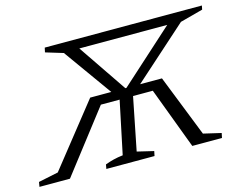

<svg xmlns="http://www.w3.org/2000/svg" viewBox="-107 -798 1196 943"><g transform="rotate(-15 491.0 -327.0)"><path d="M470 -326 271 -604 182 -631 187 -654H986L982 -634L866 -603L556 -326ZM325 0 329 -22Q350 -30 372 -35.5Q394 -41 420 -44L481 -335H549L491 -44L575 -24L570 0ZM331 -312 339 -359H704L694 -312ZM762 0 637 -333 704 -359 828 -45 918 -24 913 0ZM520 -356 797 -606H350ZM339 -359 397 -333 140 0H-15L-11 -24L90 -45Z"/></g></svg>

Font: Piazzolla 8pt ExtraLight
Style: Italic
Weight: 250
Italic angle: -11.3°
Designer: Juan Pablo del Peral
Foundry: Huerta Tipografica
Version: Version 2.001